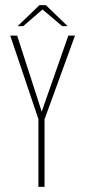

<svg xmlns="http://www.w3.org/2000/svg" viewBox="-20 -730 333 750"><path d="M130 0V-265L20 -591H47L141 -300L143 -293L145 -300L247 -591H273L154 -264V0ZM49 -628 134 -710H159L244 -628H223L146 -693L71 -628Z"/></svg>

Font: Alumni Sans Thin Thin
Style: Regular
Weight: 250
Version: Version 1.018